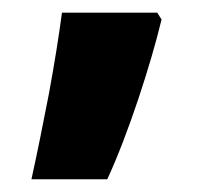

<svg xmlns="http://www.w3.org/2000/svg" viewBox="-20 -150 336 304"><path d="M229 -129.9H78.1C73.2 -92.8 66.4 -50.3 57.6 -2.4C48.3 45.9 39.1 91.3 29.8 133.8H149.9C183.1 62 218.8 -48.3 235.8 -119.1Z"/></svg>

Font: Noto Reveo Sans
Style: Regular
Weight: 800
Designer: Monotype Design Team
Foundry: Monotype Imaging Inc.
Version: Version 2.007